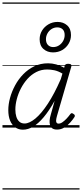

<svg xmlns="http://www.w3.org/2000/svg" viewBox="-20 -1030 662 1550"><path d="M165 17Q130 17 103 -2Q76 -21 61.5 -56.5Q47 -92 47 -141Q47 -188 61 -239.5Q75 -291 102 -341Q129 -391 168 -431Q207 -471 257 -495Q307 -519 368 -519Q400 -519 433.5 -510Q467 -501 498 -483L502 -498Q505 -508 512 -511.5Q519 -515 531 -515Q549 -515 554 -508Q559 -501 555 -490L440 -94Q434 -73 433 -59.5Q432 -46 437 -39Q442 -32 452 -32Q468 -32 484.5 -43.5Q501 -55 517.5 -72.5Q534 -90 547 -108Q553 -116 558.5 -116.5Q564 -117 572 -111Q583 -105 584 -98Q585 -91 581 -85Q569 -66 548 -42Q527 -18 500 -1Q473 16 441 16Q417 16 403.5 7Q390 -2 384.5 -18.5Q379 -35 380.5 -57Q382 -79 390 -105Q398 -132 405.5 -160Q413 -188 421 -216Q376 -135 332.5 -83.5Q289 -32 247.5 -7.5Q206 17 165 17ZM104 -146Q104 -113 112 -87.5Q120 -62 136.5 -47.5Q153 -33 178 -33Q217 -33 265.5 -73Q314 -113 366.5 -193Q419 -273 471 -392L484 -436Q448 -457 417.5 -463Q387 -469 360 -469Q313 -469 273 -448.5Q233 -428 202 -393.5Q171 -359 149 -316.5Q127 -274 115.5 -229.5Q104 -185 104 -146ZM408 -607Q362 -607 331 -634.5Q300 -662 300 -713Q300 -751 319 -782.5Q338 -814 371 -833.5Q404 -853 445 -853Q491 -853 522 -825.5Q553 -798 553 -747Q553 -709 534 -677Q515 -645 482.5 -626Q450 -607 408 -607ZM409 -650Q436 -650 457 -664Q478 -678 490 -700Q502 -722 502 -747Q502 -778 485.5 -793.5Q469 -809 443 -809Q417 -809 396 -795.5Q375 -782 363 -760Q351 -738 351 -714Q351 -683 367.5 -666.5Q384 -650 409 -650ZM0 490H622V500H0ZM0 -20H622V0H0ZM0 -505H622V-500H0ZM0 -1010H622V-1000H0Z"/></svg>

Font: Playwrite AU NSW Guides
Style: Regular
Weight: 400
Designer: Veronika Burian, José Scaglione
Foundry: TypeTogether
Version: Version 1.003